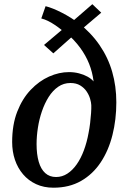

<svg xmlns="http://www.w3.org/2000/svg" viewBox="-20 -884 608 916"><path d="M235 11.5Q189 11.5 152.2 -5.5Q115.5 -22.5 90 -52.5Q64.5 -82.5 51.2 -121.8Q38 -161 38 -206.5Q38 -289 62.2 -351.2Q86.5 -413.5 126.5 -455.5Q166.5 -497.5 214.2 -518.8Q262 -540 309 -540Q334 -540 356.5 -534.2Q379 -528.5 397.2 -518.5Q415.5 -508.5 426.5 -495.5Q421 -540 405.2 -579.5Q389.5 -619 362.5 -656Q335.5 -693 294.5 -728.5L354.5 -736L234.5 -629.5L190 -669.5L311.5 -772L303.5 -715.5Q277 -741 242 -764.8Q207 -788.5 177 -796L197.5 -854.5Q231 -846 275.5 -823.2Q320 -800.5 359 -770.5L308 -766.5L420.5 -864L463 -823.5L344.5 -723L349.5 -779Q413.5 -729 454.5 -669.5Q495.5 -610 515.2 -541.5Q535 -473 535 -396Q535 -313.5 516.5 -239.8Q498 -166 460.5 -109.5Q423 -53 366.8 -20.8Q310.5 11.5 235 11.5ZM247.5 -39.5Q276.5 -39.5 301.2 -55.5Q326 -71.5 346 -100Q366 -128.5 380.2 -166.8Q394.5 -205 402.5 -249.5Q407 -272 410 -297Q413 -322 414.5 -344.5Q416 -367 415.5 -382.5Q415 -395 409.8 -413Q404.5 -431 393 -448Q381.5 -465 362.5 -476.5Q343.5 -488 316 -488Q283.5 -488 257.5 -470Q231.5 -452 212.2 -421.5Q193 -391 180 -353Q167 -315 160.8 -274.5Q154.5 -234 154.5 -196.5Q154.5 -147.5 164.8 -112.2Q175 -77 195.8 -58.2Q216.5 -39.5 247.5 -39.5Z"/></svg>

Font: Merriweather 24pt Medium
Style: Italic
Weight: 500
Italic angle: -7.8°
Version: Version 2.101